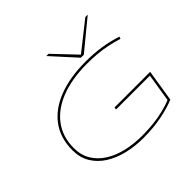

<svg xmlns="http://www.w3.org/2000/svg" viewBox="-219 -1197 1455 1455"><g transform="rotate(-45 508.5 -470.0)"><path d="M538 10Q447 10 366.5 -9.5Q286 -29 224 -68.5Q162 -108 126.5 -167Q91 -226 91 -305Q91 -435 157 -525Q223 -615 345.5 -662.5Q468 -710 636 -710Q810 -710 952 -662L946 -645Q890 -662 840.5 -672Q791 -682 741 -686.5Q691 -691 632 -691Q472 -691 355 -646Q238 -601 174 -515.5Q110 -430 110 -310Q110 -233 144.5 -176.5Q179 -120 239 -82.5Q299 -45 377 -27Q455 -9 542 -9Q643 -9 727 -24.5Q811 -40 870 -65L906 -290H543L546 -309H928L887 -52Q828 -27 738 -8.5Q648 10 538 10ZM900 -950 664 -756H632L456 -950H480L649 -772L874 -950Z"/></g></svg>

Font: Georama ExtraExtended Thin
Style: Italic
Weight: 100
Width: 8
Italic angle: -9°
Designer: Jean-Baptiste Levee
Foundry: Production Type
Version: Version 1.000